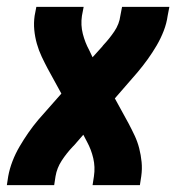

<svg xmlns="http://www.w3.org/2000/svg" viewBox="-20 -540 540 560"><path d="M0 0 4 -26Q8 -48 16.5 -70Q25 -92 37 -112.5Q49 -133 62.5 -152.5Q76 -172 92 -191L159 -267L119 -340Q110 -357 101.5 -375Q93 -393 87.5 -412.5Q82 -432 80 -452.5Q78 -473 81 -494L86 -520H224L219 -494Q215 -467 221.5 -441.5Q228 -416 240 -394L250 -373L278 -404Q279 -405 279.5 -406Q280 -407 281 -408Q299 -427 313.5 -448.5Q328 -470 331 -494L336 -520H474L469 -494Q466 -472 457.5 -450Q449 -428 437 -407.5Q425 -387 411 -367.5Q397 -348 381 -329L315 -253L355 -180Q364 -163 372.5 -145Q381 -127 386 -107.5Q391 -88 393 -67.5Q395 -47 392 -26L388 0H250L254 -26Q258 -53 252 -78.5Q246 -104 234 -126L223 -147L196 -116Q195 -115 194 -114Q193 -113 192 -112Q174 -93 160 -71.5Q146 -50 142 -26L138 0Z"/></svg>

Font: Iosevka Curly Heavy
Style: Italic
Weight: 900
Italic angle: -9°
Monospace: yes
Designer: Belleve Invis
Foundry: Belleve Invis
Version: Version 22.1.2; ttfautohint (v1.8.4)